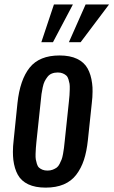

<svg xmlns="http://www.w3.org/2000/svg" viewBox="-20 -836 511 864"><path d="M166 -646 222.7 -815.9H308.1L218.3 -646ZM290 -646 365.2 -815.9H470.7L342.8 -646ZM271 -198.7 290 -378.4Q292 -397 292.7 -407.2Q293.5 -417.5 293.9 -433.8Q294.4 -450.2 293 -459Q291.5 -467.8 288.1 -479Q284.7 -490.2 278.6 -495.8Q272.5 -501.5 262.9 -505.6Q253.4 -509.8 240.2 -509.8Q225.1 -509.8 213.4 -505.1Q201.7 -500.5 193.8 -490.2Q186 -480 180.9 -470Q175.8 -460 172.1 -442.4Q168.5 -424.8 166.7 -412.4Q165 -399.9 163.1 -378.4L144 -198.7Q142.1 -179.7 141.4 -169.7Q140.6 -159.7 140.1 -143.6Q139.6 -127.4 141.1 -118.7Q142.6 -109.9 146 -98.6Q149.4 -87.4 155.5 -81.8Q161.6 -76.2 171.1 -72.3Q180.7 -68.4 193.8 -68.4Q207 -68.4 217.5 -72.5Q228 -76.7 235.4 -82Q242.7 -87.4 248.3 -98.6Q253.9 -109.9 257.3 -118.4Q260.7 -127 263.7 -143.6Q266.6 -160.2 267.8 -169.9Q269 -179.7 271 -198.7ZM40 -116.7Q38.1 -133.8 38.1 -152.8Q38.1 -177.7 41.5 -205.6L58.6 -372.1Q69.8 -477.1 113.5 -531.7Q157.2 -586.4 248 -586.4Q294.9 -586.4 326.7 -571.3Q358.4 -556.2 374 -528.3Q389.6 -500.5 394.5 -460.9Q397 -443.4 396.5 -423.8Q396.5 -399.4 393.1 -372.1L375.5 -205.6Q370.1 -154.3 357.7 -116.5Q345.2 -78.6 323.2 -49.8Q301.3 -21 266.8 -6.3Q232.4 8.3 185.5 8.3Q138.7 8.3 107.2 -6.6Q75.7 -21.5 60.3 -49.3Q44.9 -77.1 40 -116.7Z"/></svg>

Font: Oswald
Style: Regular
Weight: 400
Designer: Vernon Adams
Foundry: Vernon Adams
Version: 3.0; ttfautohint (v0.94.23-7a4d-dirty) -l 8 -r 50 -G 200 -x 